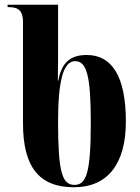

<svg xmlns="http://www.w3.org/2000/svg" viewBox="-20 -780 592 810"><path d="M292 10C432 10 511 -86 511 -267C511 -460 451 -548 346 -548C275 -548 240 -515 226 -440H224C225 -502 225 -546 225 -585V-760H12V-750H14C49 -750 77 -743 77 -687V-260C77 -77 144 10 292 10ZM294 0C242 0 225 -55 225 -265C225 -433 245 -522 297 -522C346 -522 363 -459 363 -264C363 -52 345 0 294 0Z"/></svg>

Font: Noto Serif Display ExtraCondensed ExtraBold
Style: Regular
Weight: 800
Width: 2
Designer: Monotype Design Team
Foundry: Monotype Imaging Inc.
Version: Version 2.009